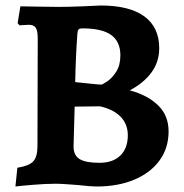

<svg xmlns="http://www.w3.org/2000/svg" viewBox="-20 -667 669 697"><path d="M36 10 43 -58Q86 -65 101 -81.5Q116 -98 116 -137L117 -527Q117 -555 110 -566Q103 -577 85 -577Q75 -577 65 -576Q55 -575 51 -575L44 -583L54 -644Q71 -644 113.5 -643Q156 -642 192 -642Q231 -642 279 -644Q327 -646 346 -647Q450 -647 504 -607.5Q558 -568 558 -492Q558 -442 529.5 -403.5Q501 -365 451 -339Q515 -322 553.5 -285Q592 -248 592 -190Q592 -130 559.5 -85Q527 -40 468 -15Q409 10 331 10Q308 10 266 5Q254 4 226 2Q198 0 182 0Q146 0 98.5 4Q51 8 36 10ZM348 -360Q348 -358 367 -370Q386 -382 401.5 -406Q417 -430 417 -466Q417 -516 383.5 -540Q350 -564 279 -564Q269 -564 265.5 -560.5Q262 -557 261 -546Q255 -467 253 -369Q265 -368 300.5 -364Q336 -360 348 -360ZM341 -76Q390 -76 417 -102.5Q444 -129 444 -176Q444 -216 418 -243Q392 -270 343 -281L251 -280L247 -135Q247 -103 269 -89.5Q291 -76 341 -76Z"/></svg>

Font: Sahitya
Style: Bold
Weight: 700
Designer: Juan Pablo del Peral
Foundry: Juan Pablo del Peral (http://www.huertatipografica.com)
Version: Version 1.001;PS 001.000;hotconv 1.0.70;makeotf.lib2.5.58329